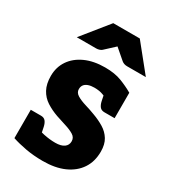

<svg xmlns="http://www.w3.org/2000/svg" viewBox="-182 -818 808 915"><g transform="rotate(30 222.0 -360.5)"><path d="M203 8Q152 8 108.5 0Q65 -8 32 -19V-111L104 -122Q114 -111 147 -104Q180 -97 211 -97Q243 -97 259.5 -109Q276 -121 276 -142Q276 -163 257 -174.5Q238 -186 210 -194.5Q182 -203 156 -212Q122 -224 94 -242Q66 -260 50 -289.5Q34 -319 34 -363Q34 -411 59 -448Q84 -485 130 -506Q176 -527 239 -527Q292 -527 329.5 -512.5Q367 -498 398 -480V-415L327 -396Q311 -402 291 -410Q271 -418 242 -418Q223 -418 209 -413Q195 -408 188 -398.5Q181 -389 181 -375Q181 -356 200 -344.5Q219 -333 247.5 -324.5Q276 -316 302 -306Q335 -294 362 -277.5Q389 -261 405 -235Q421 -209 421 -169Q421 -114 394.5 -74.5Q368 -35 319.5 -13.5Q271 8 203 8ZM290 -447 398 -418V-340H342Q325 -340 316.5 -350.5Q308 -361 304 -379ZM140 -68 32 -97V-175H88Q105 -175 113.5 -164.5Q122 -154 126 -136ZM49 -584 166 -729H312L429 -584H326Q308 -584 296 -594L239 -643L186 -594Q182 -590 173.5 -587Q165 -584 156 -584Z"/></g></svg>

Font: Aleo Black
Style: Regular
Weight: 900
Designer: Alessio Laiso
Foundry: Alessio Laiso
Version: Version 2.001;gftools[0.9.29]